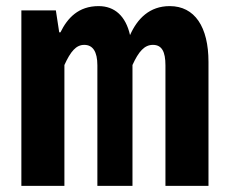

<svg xmlns="http://www.w3.org/2000/svg" viewBox="-20 -609 740 629"><path d="M50 -575V0H191V-396C211 -440 229 -462 256 -462C284 -462 299 -440 299 -395V0H414V-396C434 -440 453 -462 481 -462C510 -462 522 -440 522 -395V0H663V-406C663 -521 618 -589 536 -589C470 -589 430 -548 406 -494C392 -556 356 -589 303 -589C237 -589 201 -550 178 -503H174L163 -575Z"/></svg>

Font: Kawkab Mono
Style: Bold
Weight: 700
Monospace: yes
Designer: Abdullah Arif
Foundry: Abdullah Arif
Version: Version 1.000;PS 000.500;hotconv 1.0.88;makeotf.lib2.5.64775